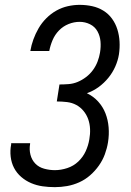

<svg xmlns="http://www.w3.org/2000/svg" viewBox="-20 -763 540 791"><path d="M206 8Q180 8 155.5 4.5Q131 1 108.5 -8.5Q86 -18 67.5 -34Q49 -50 38 -71Q27 -92 24 -117.5Q21 -143 26 -168V-173H104V-170Q100 -147 105.5 -125.5Q111 -104 125.5 -89Q140 -74 162 -68Q184 -62 206 -62Q231 -62 257 -70.5Q283 -79 302.5 -97.5Q322 -116 333 -140Q344 -164 348 -189Q352 -211 351 -232Q350 -253 343.5 -271.5Q337 -290 324.5 -305.5Q312 -321 294.5 -330.5Q277 -340 256 -342.5Q235 -345 214 -345L225 -415Q243 -415 262.5 -416.5Q282 -418 300 -425.5Q318 -433 334.5 -445.5Q351 -458 363 -474.5Q375 -491 382 -509.5Q389 -528 392 -546Q396 -570 394 -592.5Q392 -615 381.5 -634Q371 -653 351 -663Q331 -673 308 -673Q285 -673 262.5 -664Q240 -655 223 -637.5Q206 -620 196.5 -597.5Q187 -575 183 -553H105Q109 -577 117.5 -600.5Q126 -624 139 -646.5Q152 -669 171 -688Q190 -707 212.5 -719.5Q235 -732 259.5 -737.5Q284 -743 308 -743Q335 -743 360 -737.5Q385 -732 406 -719Q427 -706 441.5 -686Q456 -666 463.5 -642Q471 -618 472.5 -592Q474 -566 470 -539Q466 -514 455 -489Q444 -464 426.5 -442.5Q409 -421 386.5 -404.5Q364 -388 338 -379Q365 -366 384.5 -344.5Q404 -323 414.5 -296Q425 -269 427.5 -238.5Q430 -208 425 -177Q421 -152 412 -127.5Q403 -103 387.5 -81Q372 -59 351.5 -41Q331 -23 306.5 -12Q282 -1 256.5 3.5Q231 8 206 8Z"/></svg>

Font: Iosevka Curly
Style: Italic
Weight: 400
Italic angle: -9°
Monospace: yes
Designer: Belleve Invis
Foundry: Belleve Invis
Version: Version 22.1.2; ttfautohint (v1.8.4)